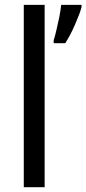

<svg xmlns="http://www.w3.org/2000/svg" viewBox="-20 -780 360 800"><path d="M166 -759.8H79.1V0H166ZM234.9 -759.8C233.4 -745.1 231 -729 227.5 -710.9C219.7 -675.3 211.9 -637.2 203.6 -611.8V-600.1H252C266.1 -622.1 279.8 -647.9 293 -678.7C306.2 -709 315.4 -732.9 319.8 -751V-759.8Z"/></svg>

Font: Avrile Sans
Style: Regular
Weight: 400
Designer: Monotype Design Team, Google (font), Stefan Peev (BGR Cyrillic), Cristiano Sobral (main changes)
Foundry: The Avrile Sans Project Authors
Version: Version 3.110